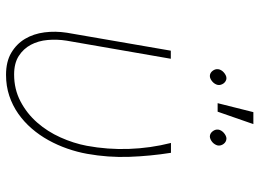

<svg xmlns="http://www.w3.org/2000/svg" viewBox="-130 -708 848 627"><g transform="rotate(90 293.5 -394.0)"><path d="M171.4 -528.3 112.3 -188Q107.4 -156.7 110.1 -126.2Q112.8 -95.7 125.7 -71.3Q138.7 -46.9 162.4 -31.7Q186 -16.6 222.7 -16.6Q271 -16.6 310.5 -37.4Q350.1 -58.1 379.6 -91.8Q409.2 -125.5 428.2 -168Q447.3 -210.4 455.6 -253.9Q468.3 -322.3 465.8 -391.8Q463.4 -461.4 446.3 -528.8H478.5Q489.3 -460.4 491.7 -392.1Q494.1 -323.7 481.9 -255.4Q476.1 -222.7 464.8 -190.4Q453.6 -158.2 437.3 -128.7Q420.9 -99.1 399.2 -74Q377.4 -48.8 350.6 -30Q323.7 -11.2 292 -0.7Q260.3 9.8 224.1 9.8Q180.7 9.8 151.9 -7.3Q123 -24.4 106.4 -52.2Q89.8 -80.1 85.2 -115.7Q80.6 -151.4 86.4 -189L145 -528.3ZM345.7 -797.9H384.8L344.2 -681.2H316.4ZM205.6 -683.6Q206.1 -688 209 -692.9Q211.9 -697.8 216.1 -701.4Q220.2 -705.1 225.1 -707.5Q230 -710 234.9 -710Q239.7 -710 244.4 -707.3Q249 -704.6 252 -700.4Q254.9 -696.3 256.3 -691.4Q257.8 -686.5 256.8 -681.6Q255.9 -677.2 253.2 -672.6Q250.5 -668 246.3 -664.3Q242.2 -660.6 237.3 -658.2Q232.4 -655.8 227.5 -655.8Q217.3 -656.2 210.7 -665Q204.1 -673.8 205.6 -683.6ZM402.8 -683.6Q403.3 -688 406.2 -692.9Q409.2 -697.8 413.3 -701.4Q417.5 -705.1 422.4 -707.5Q427.2 -710 432.1 -710Q442.9 -709.5 449.5 -700.7Q456.1 -691.9 454.6 -681.6Q453.6 -677.2 450.9 -672.6Q448.2 -668 444.1 -664.3Q439.9 -660.6 434.8 -658.2Q429.7 -655.8 424.8 -655.8Q415 -656.2 408.2 -665Q401.4 -673.8 402.8 -683.6Z"/></g></svg>

Font: Roboto Mono Thin
Style: Italic
Weight: 250
Designer: Google
Version: Version 2.000985; 2015; ttfautohint (v1.3)